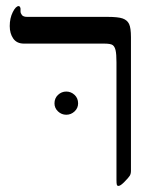

<svg xmlns="http://www.w3.org/2000/svg" viewBox="-20 -609 531 635"><path d="M413.1 -43.9Q413.1 -34.2 409.2 -27.8Q405.3 -21.5 391.8 -7.8Q378.4 5.9 372.1 5.9Q367.7 5.9 366.5 2.2Q365.2 -1.5 365.2 -14.2V-402.8Q365.2 -430.2 362.3 -442.6Q359.4 -455.1 352.5 -460Q345.7 -464.8 324.2 -464.8H59.1Q35.6 -464.8 23.9 -481.4Q12.2 -498 12.2 -522.9Q12.2 -548.8 22.2 -568.8Q32.2 -588.9 42 -588.9Q44.4 -588.9 46.1 -585.9Q47.9 -583 47.9 -580.1V-570.8Q47.9 -565.4 52.5 -559.3Q57.1 -553.2 69.8 -553.2H335Q370.6 -553.2 385.7 -547.9Q400.9 -542.5 407 -529.5Q413.1 -516.6 413.1 -485.8ZM160.2 -267.1Q160.2 -284.2 171.9 -295.2Q183.6 -306.2 199.2 -306.2Q214.8 -306.2 226.6 -295.2Q238.3 -284.2 238.3 -267.1Q238.3 -251.5 226.6 -240.5Q214.8 -229.5 199.2 -229.5Q183.6 -229.5 171.9 -240.5Q160.2 -251.5 160.2 -267.1Z"/></svg>

Font: Liberation Serif
Style: Regular
Weight: 400
Designer: Steve Matteson
Foundry: Ascender Corporation
Version: Version 2.1.5